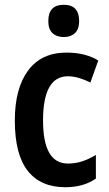

<svg xmlns="http://www.w3.org/2000/svg" viewBox="-20 -773 456 803"><path d="M253 10Q150 10 96 -58.5Q42 -127 42 -269Q42 -403 97.5 -478Q153 -553 258 -553Q299 -553 332 -544.5Q365 -536 391 -520L358 -428Q334 -440 310 -447Q286 -454 264 -454Q160 -454 160 -269Q160 -89 264 -89Q296 -89 324.5 -98.5Q353 -108 381 -125V-26Q329 10 253 10ZM247 -753Q311 -753 311 -685Q311 -651 293.5 -634.5Q276 -618 247 -618Q217 -618 199.5 -634.5Q182 -651 182 -685Q182 -753 247 -753Z"/></svg>

Font: Noto Sans Ethiopic Condensed SemiBold
Style: Regular
Weight: 600
Width: 3
Designer: Monotype Design Team
Foundry: Monotype Imaging Inc.
Version: Version 2.102; ttfautohint (v1.8.4.7-5d5b)